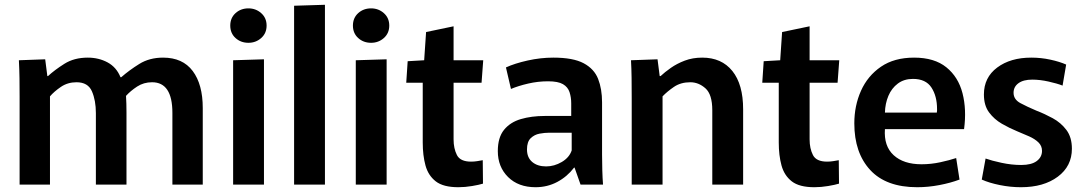

<svg xmlns="http://www.w3.org/2000/svg" viewBox="-20 -772 4538 803"><path d="M62 -366Q62 -409 61.5 -445Q61 -481 59 -520L169 -524L178 -454H181Q208 -479 249 -505Q290 -531 347 -531Q393 -531 430 -511Q467 -491 484 -449H487Q520 -478 562.5 -504.5Q605 -531 662 -531Q744 -531 786 -475Q828 -419 828 -320V0H701V-300Q701 -428 616 -428Q581 -428 553.5 -410Q526 -392 507 -371Q508 -354 508.5 -338Q509 -322 509 -302V0H381V-299Q381 -352 364.5 -390Q348 -428 300 -428Q263 -428 234.5 -408.5Q206 -389 189 -369V0H62Z M1019 -593Q987 -593 965 -613Q943 -633 943 -665Q943 -697 965 -717Q987 -737 1019 -737Q1050 -737 1072.5 -717Q1095 -697 1095 -665Q1095 -633 1072.5 -613Q1050 -593 1019 -593ZM955 -520 1084 -524V0H955Z M1210 -748 1339 -752V0H1210Z M1532 -593Q1500 -593 1478 -613Q1456 -633 1456 -665Q1456 -697 1478 -717Q1500 -737 1532 -737Q1563 -737 1585.5 -717Q1608 -697 1608 -665Q1608 -633 1585.5 -613Q1563 -593 1532 -593ZM1468 -520 1597 -524V0H1468Z M1897 11Q1834 11 1802.5 -13.5Q1771 -38 1759.5 -80Q1748 -122 1748 -176V-426H1679L1685 -516L1754 -520L1762 -638L1877 -662V-520H2001L1994 -426H1877V-189Q1877 -151 1891 -123.5Q1905 -96 1950 -96Q1963 -96 1975.5 -98Q1988 -100 1999 -102L2000 -4Q1984 1 1954.5 6Q1925 11 1897 11Z M2220 11Q2148 11 2105 -31.5Q2062 -74 2062 -140Q2062 -197 2088 -229Q2114 -261 2158.5 -274Q2203 -287 2258 -287H2369V-340Q2369 -365 2362 -386.5Q2355 -408 2334.5 -420Q2314 -432 2272 -432Q2230 -432 2189 -422.5Q2148 -413 2117 -400L2096 -490Q2133 -507 2187 -519Q2241 -531 2294 -531Q2377 -531 2421 -507.5Q2465 -484 2481.5 -442Q2498 -400 2498 -344V-125Q2498 -94 2499 -60Q2500 -26 2502 0H2408L2383 -71H2381Q2352 -33 2310.5 -11Q2269 11 2220 11ZM2264 -76Q2298 -76 2329.5 -94.5Q2361 -113 2371 -143V-217H2278Q2258 -217 2236.5 -213Q2215 -209 2199.5 -194Q2184 -179 2184 -147Q2184 -113 2206 -94.5Q2228 -76 2264 -76Z M2622 -362Q2622 -407 2621.5 -446Q2621 -485 2619 -520L2730 -524L2739 -454H2743Q2760 -470 2785.5 -488Q2811 -506 2844 -518.5Q2877 -531 2917 -531Q2998 -531 3043 -475Q3088 -419 3088 -315V0H2959V-311Q2959 -377 2930.5 -402.5Q2902 -428 2867 -428Q2827 -428 2798.5 -408.5Q2770 -389 2751 -369V0H2622Z M3386 11Q3323 11 3291.5 -13.5Q3260 -38 3248.5 -80Q3237 -122 3237 -176V-426H3168L3174 -516L3243 -520L3251 -638L3366 -662V-520H3490L3483 -426H3366V-189Q3366 -151 3380 -123.5Q3394 -96 3439 -96Q3452 -96 3464.5 -98Q3477 -100 3488 -102L3489 -4Q3473 1 3443.5 6Q3414 11 3386 11Z M3816 11Q3686 11 3619.5 -61Q3553 -133 3553 -256Q3553 -330 3581 -392.5Q3609 -455 3664.5 -493Q3720 -531 3803 -531Q3888 -531 3938 -490.5Q3988 -450 4005.5 -382Q4023 -314 4012 -232H3681Q3676 -161 3717.5 -123Q3759 -85 3834 -85Q3874 -85 3913 -93.5Q3952 -102 3979 -111L3993 -21Q3956 -7 3909 2Q3862 11 3816 11ZM3798 -442Q3761 -442 3735 -422.5Q3709 -403 3695.5 -371Q3682 -339 3681 -301H3898Q3899 -306 3899 -309.5Q3899 -313 3899 -316Q3899 -370 3875.5 -406Q3852 -442 3798 -442Z M4250 11Q4206 11 4161.5 2Q4117 -7 4086 -21L4102 -109Q4127 -100 4169 -91Q4211 -82 4251 -82Q4294 -82 4316 -98.5Q4338 -115 4338 -141Q4338 -162 4323 -176.5Q4308 -191 4284.5 -201.5Q4261 -212 4234 -223Q4202 -236 4170 -254.5Q4138 -273 4116.5 -302Q4095 -331 4095 -377Q4095 -448 4150.5 -489.5Q4206 -531 4293 -531Q4334 -531 4373 -522.5Q4412 -514 4439 -502L4424 -414Q4401 -423 4365 -431Q4329 -439 4297 -439Q4260 -439 4239.5 -424Q4219 -409 4219 -384Q4219 -356 4248 -340.5Q4277 -325 4315 -309Q4349 -296 4383 -277.5Q4417 -259 4440 -228.5Q4463 -198 4463 -150Q4463 -77 4404 -33Q4345 11 4250 11Z"/></svg>

Font: Murecho Medium
Style: Regular
Weight: 500
Designer: Neil Summerour
Foundry: Positype
Version: Version 1.010; ttfautohint (v1.8.3)